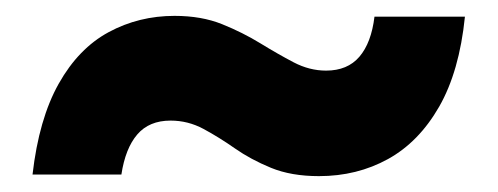

<svg xmlns="http://www.w3.org/2000/svg" viewBox="-20 -438 628 242"><path d="M382 -216Q347 -216 321.5 -226.5Q296 -237 276 -251Q256 -265 236.5 -275.5Q217 -286 195 -286Q168 -286 153 -268.5Q138 -251 133 -218H21Q29 -288 54 -332.5Q79 -377 117 -397.5Q155 -418 200 -418Q234 -418 260 -407.5Q286 -397 308 -383.5Q330 -370 350 -359.5Q370 -349 391 -349Q418 -349 433 -366.5Q448 -384 452 -417H566Q559 -348 533.5 -303.5Q508 -259 469 -237.5Q430 -216 382 -216Z"/></svg>

Font: DM Sans 12pt Black
Style: Regular
Weight: 900
Version: Version 4.004;gftools[0.9.30]